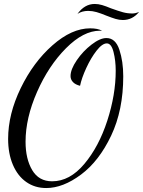

<svg xmlns="http://www.w3.org/2000/svg" viewBox="-20 -862 722 969"><path d="M21 -161Q21 -286 84.5 -417Q148 -548 245 -633.5Q342 -719 435 -719Q473 -719 495 -707H484Q401 -707 313 -618.5Q225 -530 167 -398Q109 -266 109 -147Q109 -60 142.5 -3.5Q176 53 243 53Q332 53 405.5 -34.5Q479 -122 521.5 -253Q564 -384 564 -505Q564 -556 553 -599.5Q542 -643 519 -643Q496 -643 467.5 -606.5Q439 -570 415.5 -519Q392 -468 384 -429Q360 -435 348 -448Q336 -461 336 -478Q336 -512 367.5 -558Q399 -604 442 -637Q485 -670 517 -670Q563 -670 582.5 -611Q602 -552 602 -477Q602 -306 541 -177.5Q480 -49 389 19Q298 87 213 87Q156 87 112.5 56.5Q69 26 45 -30.5Q21 -87 21 -161ZM517 -783Q488 -795 467 -801Q446 -807 425 -807Q394 -807 371 -792Q407 -842 458 -842Q476 -842 495 -836.5Q514 -831 540 -820Q579 -806 601 -800Q623 -794 648 -794Q664 -794 682 -802Q649 -761 600 -761Q582 -761 563.5 -766.5Q545 -772 517 -783Z"/></svg>

Font: Dancing Script
Style: Regular
Weight: 400
Designer: Pablo Impallari
Foundry: Pablo Impallari
Version: Version 2.000